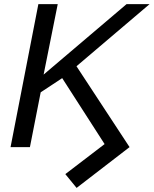

<svg xmlns="http://www.w3.org/2000/svg" viewBox="-20 -708 740 924"><path d="M483.4 -14.6 279.3 -332 175.8 -263.7 124 0H30.8L164.6 -688H257.8L189.9 -349.1L588.9 -688H699.7L348.1 -389.2L603.5 0L348.6 196.3L294.4 129.9Z"/></svg>

Font: Arimo
Style: Italic
Weight: 400
Italic angle: -12°
Designer: Steve Matteson
Foundry: Monotype Imaging Inc.
Version: Version 1.33